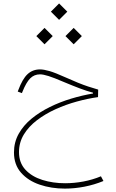

<svg xmlns="http://www.w3.org/2000/svg" viewBox="-20 -775 679 1120"><path d="M276.9 -707 324.7 -659.2 372.6 -707 324.7 -754.9ZM361.8 -564.5 409.7 -516.6 457.5 -564.5 409.7 -612.3ZM191.9 -564.5 239.7 -516.6 287.6 -564.5 239.7 -612.3ZM213.4 -370.1Q170.4 -370.1 140.6 -342.3Q110.8 -314.5 86.4 -248.5L83.5 -240.7L107.9 -231.9L110.8 -239.3Q132.8 -294.4 156.2 -317.9Q179.7 -341.3 213.4 -341.3Q231.9 -341.3 262.9 -331.5Q293.9 -321.8 350.6 -297.4Q404.3 -274.9 445.1 -259.5Q485.8 -244.1 522.5 -234.4V-229.5Q460.4 -219.2 395.5 -199.7Q330.6 -180.2 271 -150.9Q211.4 -121.6 164.1 -82.8Q116.7 -43.9 89.1 5.4Q61.5 54.7 61.5 114.3Q61.5 185.5 102.8 232.4Q144 279.3 211.7 302.2Q279.3 325.2 358.4 325.2Q414.6 325.2 472.4 314Q530.3 302.7 583.5 280.8L568.8 253.4Q521 273.4 467 283.7Q413.1 293.9 359.9 293.9Q289.1 293.9 227.5 274.7Q166 255.4 128.4 215.1Q90.8 174.8 90.8 112.3Q90.8 56.2 119.1 9.5Q147.5 -37.1 195.6 -73.7Q243.7 -110.4 303.7 -137.7Q363.8 -165 428 -182.6Q492.2 -200.2 551.8 -208.5L552.7 -252.4Q522.9 -260.7 494.4 -270.3Q465.8 -279.8 434.1 -292.7Q402.3 -305.7 363.3 -323.2Q301.3 -351.1 268.3 -360.6Q235.4 -370.1 213.4 -370.1Z"/></svg>

Font: Estedad-FD VF
Style: Regular
Weight: 100
Designer: Amin Abedi
Version: Version 7.3